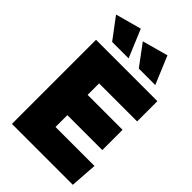

<svg xmlns="http://www.w3.org/2000/svg" viewBox="-276 -1046 1146 1146"><g transform="rotate(45 297.5 -473.0)"><path d="M578 -539H257V-442H552V-271H257V-171H586L574 0H60V-710H578ZM362 -769 264 -901 427 -946 501 -769ZM137 -769 38 -901 202 -946 276 -769Z"/></g></svg>

Font: Livvic Black
Style: Regular
Weight: 900
Designer: Jacques Le Bailly, Baron von Fonthausen
Version: Version 1.001; ttfautohint (v1.8.2)